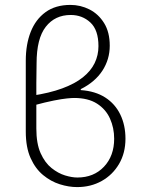

<svg xmlns="http://www.w3.org/2000/svg" viewBox="-20 -750 576 782"><path d="M294 12Q260 12 223.5 0.5Q187 -11 155.5 -37Q124 -63 104.5 -106.5Q85 -150 85 -214V-503Q85 -569 105 -620Q125 -671 165.5 -700.5Q206 -730 267 -730Q308 -730 344.5 -711.5Q381 -693 404 -656Q427 -619 427 -564Q427 -508 397 -462Q367 -416 309 -387V-383Q368 -379 408.5 -353Q449 -327 470 -283.5Q491 -240 491 -185Q491 -127 465 -82.5Q439 -38 394.5 -13Q350 12 294 12ZM295 -27Q362 -27 403.5 -71Q445 -115 445 -185Q445 -229 428 -267Q411 -305 375 -328Q339 -351 282 -351Q272 -351 252 -349Q232 -347 199 -340.5Q166 -334 118 -321L109 -360Q182 -371 233.5 -390Q285 -409 317.5 -435Q350 -461 365.5 -493Q381 -525 381 -562Q381 -628 348 -658.5Q315 -689 268 -689Q204 -689 166.5 -641Q129 -593 129 -492Q128 -446 128 -411Q128 -376 128 -347Q128 -318 128 -289.5Q128 -261 128 -227Q128 -165 145.5 -126Q163 -87 190 -65.5Q217 -44 245 -35.5Q273 -27 295 -27Z"/></svg>

Font: Source Sans 3 Light
Style: Regular
Weight: 300
Designer: Paul D. Hunt
Foundry: Adobe
Version: Version 3.052;hotconv 1.1.0;makeotfexe 2.6.0